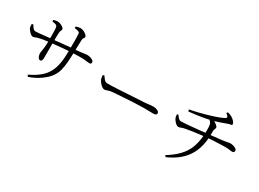

<svg xmlns="http://www.w3.org/2000/svg" viewBox="-33 -1497 3066 2271"><g transform="rotate(30 1500.0 -361.5)"><path d="M536 -733V-754C557 -761 579 -767 596 -767C627 -767 661 -750 682 -730C692 -720 697 -711 697 -704C697 -697 696 -692 693 -689C690 -686 686 -681 683 -676C680 -671 678 -661 677 -647C676 -628 676 -607 675 -583C674 -559 674 -536 673 -515C712 -518 741 -521 760 -524C779 -527 792 -529 800 -530C808 -531 816 -532 823 -532C850 -532 882 -524 903 -509C913 -502 918 -493 918 -482C918 -467 910 -459 893 -459C881 -459 865 -461 844 -464C823 -467 794 -468 757 -468C732 -468 703 -467 672 -466C669 -383 666 -301 647 -228C627 -155 588 -98 501 -35C458 -4 405 23 344 45L330 22C446 -33 517 -93 557 -169C597 -244 610 -338 611 -462C539 -457 462 -450 399 -443C399 -416 399 -390 399 -365C399 -339 399 -316 399 -297C399 -277 399 -262 399 -252C399 -212 391 -197 370 -197C353 -197 341 -216 334 -238C331 -249 329 -259 329 -268C329 -279 330 -291 333 -304C337 -329 344 -366 345 -437C294 -431 254 -424 224 -416C211 -413 199 -409 188 -404C177 -399 165 -396 154 -396C138 -396 115 -416 97 -438C79 -460 75 -469 73 -491C72 -502 71 -511 72 -520L90 -526C109 -497 126 -466 151 -466C176 -466 226 -471 277 -477C302 -480 325 -482 345 -484C345 -519 345 -563 343 -599C341 -634 340 -650 317 -659C306 -663 289 -666 268 -669V-689C285 -696 307 -700 324 -700C345 -700 378 -688 400 -672C411 -663 416 -654 416 -645C416 -638 415 -633 413 -629C409 -621 403 -612 402 -591C401 -574 399 -533 399 -489C431 -492 466 -496 505 -500C543 -503 578 -507 611 -510C612 -601 612 -662 608 -701C605 -722 579 -728 536 -733Z M1101 -417 1121 -423C1144 -390 1160 -358 1201 -358C1230 -358 1288 -360 1356 -364C1424 -368 1497 -372 1560 -376C1591 -377 1618 -379 1641 -381C1664 -382 1679 -383 1686 -383C1719 -386 1745 -388 1762 -391C1779 -393 1794 -394 1807 -394C1846 -394 1890 -377 1890 -350C1890 -333 1881 -321 1846 -321C1829 -321 1810 -321 1791 -322C1771 -323 1746 -323 1715 -323C1690 -323 1631 -321 1562 -318C1493 -314 1419 -309 1362 -305C1305 -301 1273 -298 1252 -291C1241 -288 1232 -285 1225 -282C1218 -279 1209 -278 1199 -278C1180 -278 1154 -299 1133 -325C1112 -351 1106 -371 1104 -389C1103 -398 1102 -407 1101 -417Z M2591 -761 2604 -775C2644 -766 2670 -751 2687 -736C2703 -723 2724 -700 2724 -681C2724 -672 2718 -667 2705 -666C2692 -665 2680 -662 2668 -657C2616 -637 2568 -620 2515 -605C2546 -588 2574 -564 2574 -551C2574 -541 2572 -532 2568 -525C2563 -517 2561 -503 2561 -482C2561 -475 2561 -469 2561 -462C2561 -455 2561 -447 2561 -440C2624 -447 2690 -454 2722 -458C2743 -461 2759 -464 2770 -466C2780 -468 2788 -470 2794 -471C2799 -472 2805 -473 2811 -473C2838 -473 2871 -465 2892 -450C2902 -443 2907 -434 2907 -424C2907 -408 2900 -397 2879 -397C2870 -397 2857 -398 2840 -401C2822 -404 2800 -405 2775 -405C2746 -405 2693 -403 2637 -400C2609 -399 2583 -397 2559 -395C2543 -190 2445 -41 2230 52L2215 33C2340 -44 2415 -122 2455 -221C2474 -270 2487 -326 2492 -388C2453 -384 2404 -378 2358 -371C2312 -364 2272 -357 2253 -353C2238 -350 2225 -346 2214 -341C2203 -336 2191 -333 2178 -333C2162 -333 2138 -351 2121 -374C2104 -397 2096 -407 2093 -454L2109 -460C2132 -431 2149 -405 2174 -405C2206 -405 2265 -410 2328 -416C2359 -419 2390 -422 2420 -425C2449 -428 2474 -431 2494 -433C2495 -444 2495 -454 2495 -465C2495 -486 2496 -523 2488 -551C2484 -564 2474 -578 2459 -591C2406 -579 2331 -565 2192 -550L2187 -575C2274 -591 2367 -615 2448 -640C2528 -664 2591 -689 2615 -705C2624 -710 2627 -717 2624 -726C2621 -735 2610 -746 2591 -761Z"/></g></svg>

Font: CJK Symbols
Style: Regular
Weight: 400
Designer: Ryoko NISHIZUKA 西塚涼子 (kana & ideographs); Frank Grießhammer (serif-style Latin); Paul D. Hunt (sans serif–style Latin); 
Foundry: Unicode
Version: Version 2.000;hotconv 1.1.0;makeotfexe 2.6.0